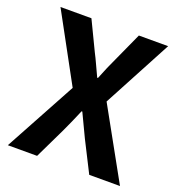

<svg xmlns="http://www.w3.org/2000/svg" viewBox="-133 -852 894 962"><g transform="rotate(20 313.5 -370.5)"><path d="M15 0H171L250 -164C268 -202 285 -241 304 -286H308C329 -241 348 -202 366 -164L449 0H613L405 -375L600 -741H444L374 -587C358 -553 342 -517 324 -471H320C298 -517 283 -553 265 -587L191 -741H26L222 -381Z"/></g></svg>

Font: Noto Sans JP
Style: Bold
Weight: 700
Designer: Ryoko NISHIZUKA 西塚涼子 (kana, bopomofo & ideographs); Paul D. Hunt (Latin, Greek & Cyrillic); Sandoll Communications 산돌커뮤니
Foundry: Adobe
Version: Version 2.004;hotconv 1.0.118;makeotfexe 2.5.65603